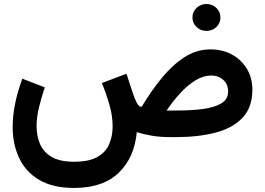

<svg xmlns="http://www.w3.org/2000/svg" viewBox="-20 -677 1308 948"><path d="M930.2 -590.8Q930.2 -618.7 950.4 -637.9Q970.7 -657.2 999.5 -657.2Q1028.3 -657.2 1048.3 -637.9Q1068.4 -618.7 1068.4 -590.8Q1068.4 -563 1048.3 -543.7Q1028.3 -524.4 999.5 -524.4Q970.7 -524.4 950.4 -543.7Q930.2 -563 930.2 -590.8ZM346.2 251Q240.7 251 173.6 211.2Q106.4 171.4 74.5 103Q42.5 34.7 42.5 -50.3Q42.5 -106.9 55.2 -167.7Q67.9 -228.5 90.3 -288.6L201.2 -245.6Q184.1 -195.3 172.4 -146.5Q160.6 -97.7 160.6 -54.2Q160.6 -6.3 177.5 33.7Q194.3 73.7 234.9 97.7Q275.4 121.6 346.2 121.6Q418.9 121.6 460.2 98.4Q501.5 75.2 518.8 35.4Q536.1 -4.4 536.1 -53.2Q536.1 -106.9 519.5 -162.8Q502.9 -218.8 483.4 -267.1L604.5 -313L636.7 -214.4Q645 -189 655.5 -169.2Q666 -149.4 679.2 -149.4Q726.1 -227.5 778.6 -291.7Q831.1 -356 890.6 -394.5Q950.2 -433.1 1018.6 -433.1Q1079.6 -433.1 1126.2 -407.2Q1172.9 -381.3 1199.5 -336.4Q1226.1 -291.5 1226.1 -233.9Q1226.1 -146.5 1177.2 -95.2Q1128.4 -43.9 1043.2 -22Q958 0 848.6 0H823.2Q768.6 0 728.5 -7.1Q688.5 -14.2 655.3 -24.4Q644 101.1 566.2 176Q488.3 251 346.2 251ZM1022 -304.2Q984.4 -304.2 945.6 -280.5Q906.7 -256.8 870.4 -217.5Q834 -178.2 802.7 -131.3H853.5Q924.8 -131.3 981.9 -138.9Q1039.1 -146.5 1072.8 -166.7Q1106.4 -187 1106.4 -225.1Q1106.4 -260.7 1082.5 -282.5Q1058.6 -304.2 1022 -304.2Z"/></svg>

Font: Vazirmatn RD UI FD
Style: Bold
Weight: 700
Designer: Saber Rastikerdar
Foundry: Saber Rastikerdar
Version: Version 33.003